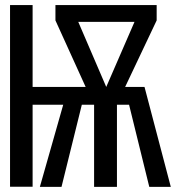

<svg xmlns="http://www.w3.org/2000/svg" viewBox="-20 -726 684 746"><path d="M19 -0.5V-706.2H106.7V-388.2H312.8L195.4 -646.7V-706.2H588.7V-646.7L466.2 -388.2H541.5L643.6 0H560L481.5 -319H434.4V0H345.6V-319H297.9L219 0H134.9L225.6 -319H106.7V-0.5ZM392.8 -388.2 502.6 -641H284.1Z"/></svg>

Font: FiraCode Nerd Font
Style: Regular
Weight: 400
Designer: Carrois Corporate, Edenspiekermann AG, Nikita Prokopov
Foundry: Carrois Corporate, Edenspiekermann AG, Nikita Prokopov
Version: Version 6.002;Nerd Fonts 2.2.2